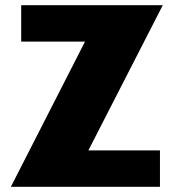

<svg xmlns="http://www.w3.org/2000/svg" viewBox="-20 -723 673 743"><path d="M322 -141H599V0H22L309 -562H62V-703H610Z"/></svg>

Font: CAT Rhythmus
Style: Regular
Weight: 400
Designer: Peter Wiegel nach alter Vorlage
Foundry: Peter Wiegel
Version: 1.000